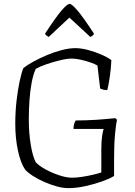

<svg xmlns="http://www.w3.org/2000/svg" viewBox="-20 -973 699 993"><path d="M332 0Q306 0 273.5 -9Q241 -18 209 -32Q177 -46 150.5 -63Q124 -80 110 -96Q87 -129 73 -193Q59 -257 59 -333Q59 -394 65.5 -451Q72 -508 81.5 -552.5Q91 -597 101 -621Q121 -637 153 -654.5Q185 -672 223 -688Q261 -704 299.5 -714Q338 -724 369 -724Q400 -724 435.5 -714.5Q471 -705 503.5 -691Q536 -677 556 -662Q554 -616 547.5 -573.5Q541 -531 535 -507Q522 -507 512 -510Q502 -513 498 -515L484 -634Q471 -642 446.5 -650.5Q422 -659 396 -664.5Q370 -670 351 -670Q327 -670 291.5 -661.5Q256 -653 221 -641Q186 -629 165 -617Q152 -589 144 -547Q136 -505 132.5 -455.5Q129 -406 129 -356Q129 -285 139 -224.5Q149 -164 165 -134Q181 -116 214.5 -97.5Q248 -79 286 -66.5Q324 -54 352 -54Q375 -54 405 -58.5Q435 -63 462 -69.5Q489 -76 504 -81V-201Q504 -241 508 -268.5Q512 -296 516 -306H360Q360 -320 363.5 -332Q367 -344 372 -350Q425 -350 478.5 -353.5Q532 -357 576 -362L585 -354Q580 -333 575 -279.5Q570 -226 570 -153V-63Q550 -50 510 -35.5Q470 -21 422.5 -10.5Q375 0 332 0ZM232 -782Q215 -791 213 -799Q270 -886 299 -919.5Q328 -953 340 -953Q351 -953 380 -919.5Q409 -886 466 -799Q464 -790 447 -782L339 -882Z"/></svg>

Font: Texturina 72pt ExtraLight
Style: Regular
Weight: 200
Designer: Guillermo Torres Carreño
Foundry: Omnibus-Type
Version: Version 1.002; ttfautohint (v1.8.3)